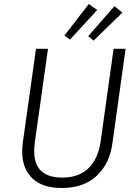

<svg xmlns="http://www.w3.org/2000/svg" viewBox="-20 -929 690 960"><path d="M542 -212Q528 -110 463 -49.5Q398 11 289 11Q191 11 141 -38Q91 -87 91 -171Q91 -192 94 -216L160 -685H220L154 -217Q151 -195 151 -174Q151 -41 291 -41Q375 -41 423 -88.5Q471 -136 483 -221L548 -685H608ZM466 -879 330 -731 302 -751 424 -909ZM592 -866 448 -726 421 -748 552 -898Z"/></svg>

Font: Fira Sans Light
Style: Italic
Weight: 300
Italic angle: -8°
Designer: bBox Type GmbH & Carrois Corporate GbR & Edenspiekermann AG
Foundry: bBox Type GmbH & Carrois Corporate GbR & Edenspiekermann AG
Version: Version 4.301